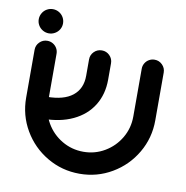

<svg xmlns="http://www.w3.org/2000/svg" viewBox="-77 -735 792 819"><g transform="rotate(10 319.5 -325.0)"><path d="M40 -269.3V-476.3Q40 -495.9 53.9 -509.8Q67.8 -523.7 87.4 -523.7Q100.4 -523.7 111.3 -517.4Q122.2 -511.1 128.7 -500.2Q135.2 -489.3 135.2 -476.3V-269.3Q135.2 -218.9 160 -176.5Q184.8 -134.1 227.2 -109.1Q269.6 -84.1 320 -84.1Q370 -84.1 412.2 -109.1Q454.4 -134.1 479.3 -176.5Q504.1 -218.9 504.1 -269.3V-476.3Q504.1 -489.3 510.6 -500.2Q517 -511.1 528 -517.4Q538.9 -523.7 551.9 -523.7Q571.5 -523.7 585.4 -509.8Q599.3 -495.9 599.3 -476.3V-269.3Q599.3 -193 561.7 -128.7Q524.1 -64.4 460 -26.7Q395.9 11.1 320 11.1Q243.7 11.1 179.4 -26.7Q115.2 -64.4 77.6 -128.7Q40 -193 40 -269.3ZM275.9 -405.2V-476.3Q275.9 -495.9 289.8 -509.8Q303.7 -523.7 323.7 -523.7Q343.3 -523.7 357.2 -509.8Q371.1 -495.9 371.1 -476.3V-405.2Q371.1 -341.9 341.3 -293.7Q311.5 -245.6 255.9 -219.3Q200.4 -193 125.2 -193V-288.1Q198.9 -288.1 237.4 -318.5Q275.9 -348.9 275.9 -405.2ZM34.8 -608.1Q34.8 -622.2 41.9 -634.4Q48.9 -646.7 61.1 -653.7Q73.3 -660.7 87.4 -660.7Q101.5 -660.7 113.7 -653.7Q125.9 -646.7 133 -634.4Q140 -622.2 140 -608.1Q140 -594.1 133 -582Q125.9 -570 113.7 -563Q101.5 -555.9 87.4 -555.9Q73.3 -555.9 61.1 -563Q48.9 -570 41.9 -582Q34.8 -594.1 34.8 -608.1Z"/></g></svg>

Font: 26F Galaxy Hebrew Extra Bold
Style: Regular
Weight: 800
Designer: C₂₉H₂₅N₃O₅
Version: Version 1.000